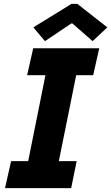

<svg xmlns="http://www.w3.org/2000/svg" viewBox="-20 -968 572 988"><path d="M37.1 -138.7H125L213.9 -581.1H119.6L150.9 -719.7H490.7L459.5 -581.1H372.1L282.7 -138.7H374.5L346.2 0H5.9ZM151.4 -827.1 348.1 -948.2H377.9L532.2 -827.1L456.5 -756.3L352.1 -847.7H347.7L211.4 -756.3Z"/></svg>

Font: Reddit Sans Fudge ExBold Italic
Style: Regular
Weight: 800
Italic angle: -11.25°
Designer: Stephen Hutchings
Version: Version 1.013